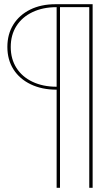

<svg xmlns="http://www.w3.org/2000/svg" viewBox="-20 -724 526 912"><path d="M249 168V-298Q179 -298 126 -323.5Q73 -349 44 -394.5Q15 -440 15 -501Q15 -562 43.5 -607.5Q72 -653 123.5 -678.5Q175 -704 244 -704H420V168H404V-690H265V168ZM249 -312V-690Q184 -690 134.5 -666.5Q85 -643 58 -600.5Q31 -558 31 -501Q31 -444 58 -401.5Q85 -359 134.5 -335.5Q184 -312 249 -312Z"/></svg>

Font: Prodigy Sans Thin
Style: Regular
Weight: 100
Designer: Wei Huang
Foundry: Wei Huang
Version: Version 1.003; ttfautohint (v1.8.3)